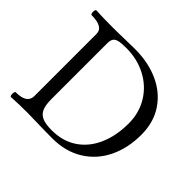

<svg xmlns="http://www.w3.org/2000/svg" viewBox="-156 -860 1056 1056"><g transform="rotate(45 372.5 -331.5)"><path d="M37.6 -14.6Q37.6 -22 39.6 -27.8Q41.5 -33.7 44.4 -33.7Q132.3 -33.7 132.3 -90.8V-575.2Q132.3 -628.9 40 -628.9Q36.6 -628.9 34.7 -634.3Q32.7 -639.6 32.7 -647Q32.7 -654.8 34.7 -660.4Q36.6 -666 40 -666Q92.8 -663.1 171.4 -663.1Q200.2 -663.1 221.4 -663.6Q242.7 -664.1 257.3 -664.6Q300.8 -666 343.3 -666Q443.4 -666 524.2 -629.9Q605 -593.8 652.1 -523.9Q699.2 -454.1 699.2 -356.9Q699.2 -252.9 659.4 -171.1Q619.6 -89.4 544.2 -43Q468.8 3.4 366.7 3.4Q334.5 3.4 310.1 2.9Q285.6 2.4 269 2Q203.6 0 171.4 0Q104 0 44.4 3.4Q41.5 3.4 39.6 -2Q37.6 -7.3 37.6 -14.6ZM606 -351.1Q606 -434.1 566.2 -499Q526.4 -564 457.3 -600.1Q388.2 -636.2 303.2 -636.2Q265.1 -636.2 245.6 -631.6Q226.1 -627 218.3 -615Q210.4 -603 210.4 -579.6V-145.5Q210.4 -99.1 221.9 -73.5Q233.4 -47.9 259.5 -36.9Q285.6 -25.9 333 -25.9Q418.5 -25.9 480 -67.4Q541.5 -108.9 573.7 -182.6Q606 -256.3 606 -351.1Z"/></g></svg>

Font: JuniusX
Style: Regular
Weight: 400
Designer: Peter S. Baker
Foundry: Briery Creek Software
Version: Version 1.004